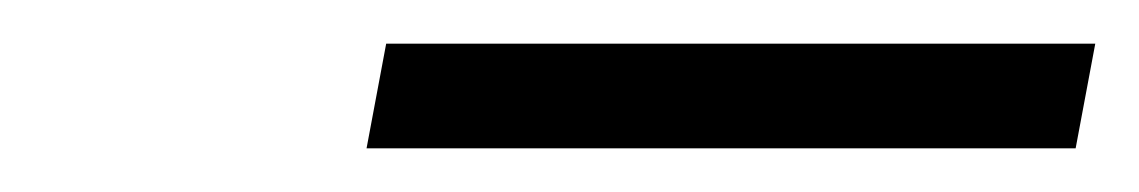

<svg xmlns="http://www.w3.org/2000/svg" viewBox="-20 -843 522 88"><path d="M148 -775 157 -823H482L473 -775Z"/></svg>

Font: Mona Sans ExtraLight Light
Style: Italic
Weight: 300
Italic angle: -11.6951°
Version: Version 2.000